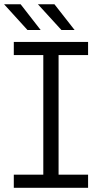

<svg xmlns="http://www.w3.org/2000/svg" viewBox="-22 -901 487 921"><path d="M185.7 -12.8V-687.7H259V-12.8ZM44.2 0V-63.2H400.5V0ZM44.2 -636.8V-700H400.5V-636.8ZM272.7 -757 159.8 -880.6H239.1L335.9 -757ZM109.9 -757 -2.5 -880.6H76.9L173.1 -757Z"/></svg>

Font: Montserrat Alternates Thin
Style: Regular
Weight: 100
Designer: Julieta Ulanovsky
Foundry: Julieta Ulanovsky
Version: Version 9.000